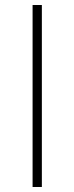

<svg xmlns="http://www.w3.org/2000/svg" viewBox="-20 -746 297 766"><path d="M110 0H147V-726H110Z"/></svg>

Font: Harano Aji Gothic K1 ExtraLight
Style: Regular
Weight: 250
Foundry: Masamichi Hosoda
Version: HaranoAjiGothicK1-ExtraLight version 20230610;ttx 4.39.4